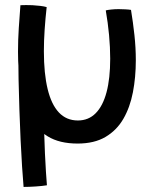

<svg xmlns="http://www.w3.org/2000/svg" viewBox="-20 -541 629 757"><path d="M73 196Q70 163.5 67 115.5Q64 67.5 61.2 10.2Q58.5 -47 56.5 -108Q54.5 -169 53.2 -228Q52 -287 52 -337.5L153 -339Q152 -277 151.8 -224.2Q151.5 -171.5 152.2 -120Q153 -68.5 154.5 -10.5Q155.5 24.5 157.2 64Q159 103.5 161.2 137.2Q163.5 171 165 189.5Q146.5 192.5 120.8 194.2Q95 196 73 196ZM397 -500Q404.5 -502 418.8 -503.5Q433 -505 447.5 -505Q459.5 -505 473.8 -504.2Q488 -503.5 496.5 -502Q504.5 -453.5 510 -403Q515.5 -352.5 515.5 -303.5Q515.5 -236.5 504 -177Q492.5 -117.5 466.2 -72.2Q440 -27 395.8 -1Q351.5 25 286 25Q214.5 25 168.5 -3.2Q122.5 -31.5 97 -81.8Q71.5 -132 61.2 -197.5Q51 -263 51 -337.5Q51 -383 54 -429.5Q57 -476 60.5 -520.5Q69.5 -521 83.2 -521Q97 -521 108 -520.5Q123.5 -519.5 138.8 -517.8Q154 -516 164 -513Q159 -468 156 -424Q153 -380 153 -339Q153 -251 167.8 -190Q182.5 -129 212.2 -97.5Q242 -66 287 -66Q329 -66 357.2 -94.5Q385.5 -123 400 -177.2Q414.5 -231.5 414.5 -309.5Q414.5 -354 410 -402.8Q405.5 -451.5 397 -500Z"/></svg>

Font: Grandstander Thin
Style: Regular
Weight: 400
Version: Version 1.200